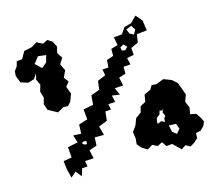

<svg xmlns="http://www.w3.org/2000/svg" viewBox="-103 -841 1110 982"><g transform="rotate(-15 452.5 -350.5)"><path d="M132 -363 121 -395 130 -428 120 -462 130 -496 116 -527 124 -559 106 -532 74 -522 35 -534 20 -572 22 -597 37 -617 45 -644 74 -646 95 -684 137 -693 167 -711 198 -695 223 -708 247 -693 263 -663 255 -630 274 -601 255 -571 272 -535 255 -499 274 -475 255 -451 270 -412 255 -372 238 -354 214 -355 181 -336ZM198 -635 156 -640 129 -606 161 -576 188 -598ZM149 -44 144 -88 188 -95 184 -151 238 -162 225 -202 267 -200 269 -248 316 -263 311 -317 364 -327 368 -376 414 -393 420 -439 463 -457 457 -489 489 -491 492 -530 528 -542V-579L564 -590L556 -633L600 -637L622 -670L660 -680L691 -712L720 -678L728 -624L674 -618L667 -575L628 -557L631 -520L594 -513L602 -477L565 -475V-438L529 -427L538 -383L493 -380L510 -342L469 -348L477 -312L440 -310L446 -280L416 -278L411 -230L365 -212L378 -164H329L327 -121L286 -107L296 -62L250 -60L255 -30L226 -28L214 11L189 -20L161 4ZM672 -643 657 -667 628 -655 638 -631 659 -620ZM593 -585 575 -575 578 -557 595 -554 610 -569ZM283 -157 270 -159 257 -153 268 -142 282 -141ZM703 -29 672 -26 655 -51 629 -38 603 -51 575 -34 547 -51 527 -74 530 -104 525 -140 546 -169 559 -204 589 -226 597 -257 626 -273 632 -310 667 -326 679 -347 703 -345 745 -361 786 -345 811 -323 823 -292 836 -256 823 -220 837 -187 831 -152 862 -146 880 -119 890 -98 880 -76 861 -57 835 -51 834 -25 815 -7 791 8 767 -5 743 10ZM659 -147 678 -156 698 -147 697 -164 706 -178 697 -197 706 -216 698 -207 685 -211 679 -191 662 -179 657 -158ZM749 -123 711 -125 718 -90 740 -72 759 -95Z"/></g></svg>

Font: Rubik Gemstones
Style: Regular
Weight: 400
Designer: Hubert and Fischer, NaN
Foundry: Hubert and Fischer, NaN
Version: Version 2.200